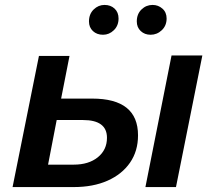

<svg xmlns="http://www.w3.org/2000/svg" viewBox="-20 -759 872 779"><path d="M354 -359Q540 -359 540 -210Q540 -146 507.5 -99Q475 -52 416.5 -26Q358 0 279 0H31L138 -532H262L228 -359ZM570 0 676 -534H801L694 0ZM279 -91Q340 -91 377 -121Q414 -151 414 -200Q414 -272 317 -272H210L175 -91ZM591 -618Q567 -618 551 -633Q535 -648 535 -672Q535 -702 554 -720.5Q573 -739 599 -739Q622 -739 639 -724Q656 -709 656 -684Q656 -655 636.5 -636.5Q617 -618 591 -618ZM398 -618Q373 -618 357 -633Q341 -648 341 -672Q341 -702 360 -720.5Q379 -739 404 -739Q429 -739 445 -724Q461 -709 461 -684Q461 -655 442 -636.5Q423 -618 398 -618Z"/></svg>

Font: Montserrat SemiBold
Style: Italic
Weight: 600
Italic angle: -11.3°
Designer: Julieta Ulanovsky
Foundry: Julieta Ulanovsky
Version: Version 9.000; ttfautohint (v1.8.4.7-5d5b)